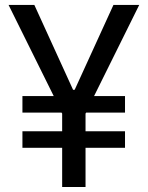

<svg xmlns="http://www.w3.org/2000/svg" viewBox="-20 -747 590 767"><path d="M117.2 -727.3H14.2L194.6 -363.3H69.6V-297.2H225.9L228.3 -293.3V-222.7H69.6V-156.6H228.3V0H321.7V-156.6H479.4V-222.7H321.7V-293.3L324.2 -297.2H479.4V-363.3H355.8L536.2 -727.3H433.2L278.4 -388.5L272 -388.1Z"/></svg>

Font: Margiela Sans Text
Style: Regular
Weight: 400
Designer: Stefan Endress, Andreas Faust
Version: Version 1.100;FEAKit 1.0